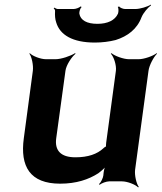

<svg xmlns="http://www.w3.org/2000/svg" viewBox="-20 -784 699 830"><path d="M306 -104C242 -104 216 -134 223 -186L263 -478C266 -502 290 -539 307 -552L304 -554C286 -542 244 -528 220 -528H179C155 -528 120 -542 109 -554L107 -552C117 -539 125 -502 122 -478L83 -187C66 -64 110 10 240 10C310 10 363 -8 405 -35C418 -45 436 -60 441 -70L438 -72C432 -62 428 -43 427 -29V-27C426 -15 416 5 408 12L411 15C418 8 440 0 452 0H507C531 0 566 14 577 26L580 24C570 11 561 -26 564 -50L622 -478C625 -502 645 -539 659 -552L657 -554C642 -542 603 -528 579 -528H538C514 -528 476 -542 462 -554L459 -552C472 -539 484 -502 481 -478L439 -167C439 -164 437 -150 439 -148L442 -152C440 -153 428 -145 427 -143C400 -118 361 -104 306 -104ZM401 -681C356 -681 328 -696 323 -725C322 -733 327 -749 333 -754L328 -756C323 -751 308 -745 298 -745H230C225 -745 218 -749 215 -751L212 -748C215 -746 219 -740 218 -735C217 -718 218 -701 223 -687C239 -633 294 -600 390 -600C421 -600 453 -604 480 -611C531 -627 573 -658 592 -710C600 -729 620 -752 633 -761L632 -764C618 -755 585 -745 565 -745H521C512 -745 498 -751 495 -756L489 -754C493 -749 493 -733 490 -725C477 -696 445 -681 401 -681Z"/></svg>

Font: Asimov
Style: EdgeWideIt
Weight: 500
Designer: Google
Version: Version 2.000980: 2014